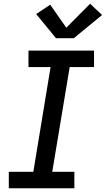

<svg xmlns="http://www.w3.org/2000/svg" viewBox="-20 -1005 565 1025"><path d="M27 0V-88H158L250 -647H132V-735H482V-647H352L259 -88H377V0ZM279 -801 173 -930 248 -980 334 -857 461 -985 525 -925 374 -801Z"/></svg>

Font: Iosevka Slab Semibold Oblique
Style: Regular
Weight: 600
Italic angle: -9°
Monospace: yes
Designer: Belleve Invis
Foundry: Belleve Invis
Version: Version 11.1.1; ttfautohint (v1.8.3)